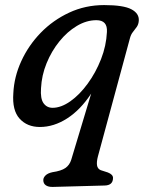

<svg xmlns="http://www.w3.org/2000/svg" viewBox="-20 -490 570 756"><path d="M188 246Q171 246.5 160.8 239.8Q150.5 233 150.5 219Q150.5 209.5 159.2 200.8Q168 192 186.5 188Q221 183 237.5 171.5Q254 160 260.5 139L339 -121.5Q297 -57.5 244.5 -23.8Q192 10 137 10Q87 10 57.2 -22.8Q27.5 -55.5 32.5 -123Q35.5 -187.5 63.8 -249.2Q92 -311 140.2 -360.8Q188.5 -410.5 252.2 -440.2Q316 -470 390 -470Q466 -470 497.2 -453.5Q528.5 -437 526.5 -408.5Q525.5 -394 518.5 -384Q511.5 -374 503.5 -364.2Q495.5 -354.5 491.5 -339L365.5 126Q360 147 362 160.8Q364 174.5 376.5 180L404.5 189Q425 197 425 210.5Q425 240 391.5 240.5ZM141.5 -142.5Q138.5 -101.5 151.5 -83.5Q164.5 -65.5 187 -65.5Q220.5 -65.5 257 -91.2Q293.5 -117 325.2 -160.5Q357 -204 377.8 -257Q398.5 -310 401 -364Q404 -410.5 359.5 -410.5Q320.5 -410.5 282.8 -388Q245 -365.5 214 -327.2Q183 -289 163.5 -241.2Q144 -193.5 141.5 -142.5Z"/></svg>

Font: Fraunces 9pt S100
Style: Italic
Weight: 400
Italic angle: -16°
Version: Version 1.000; ttfautohint (v1.8.3)